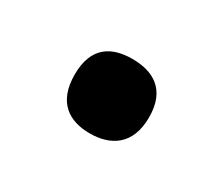

<svg xmlns="http://www.w3.org/2000/svg" viewBox="-44 -219 363 313"><g transform="rotate(30 137.5 -62.0)"><path d="M137 8C175 8 208 -10 208 -63C208 -116 175 -132 137 -132C99 -132 68 -116 68 -63C68 -10 99 8 137 8Z"/></g></svg>

Font: Noto Serif Gurmukhi SemiBold
Style: Regular
Weight: 600
Designer: Vaibhav Singh and the Monotype Design Team
Foundry: Monotype Imaging Inc.
Version: Version 2.004